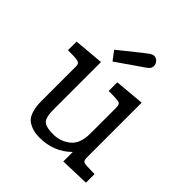

<svg xmlns="http://www.w3.org/2000/svg" viewBox="-184 -795 928 928"><g transform="rotate(45 280.5 -331.0)"><path d="M27.8 -391.1V-450.2L181.2 -463.9V-136.2Q181.2 -90.3 196 -71.8Q210.9 -53.2 265.1 -53.2Q313 -53.2 351.1 -83Q389.2 -112.8 389.2 -183.1V-358.9Q389.2 -380.9 379.6 -386Q370.1 -391.1 319.8 -391.1H306.2V-450.2L459 -463.9V-88.9Q459 -67.9 469 -63.5Q479 -59.1 526.9 -59.1H542V0L392.1 4.9V-60.1Q327.1 4.9 229 4.9Q196.8 4.9 173.8 -4.2Q150.9 -13.2 138.9 -25.6Q127 -38.1 120.4 -58.6Q113.8 -79.1 112.3 -94Q110.8 -108.9 110.8 -130.9V-363.8Q110.8 -380.9 99.9 -386Q88.9 -391.1 47.9 -391.1ZM184.1 -550.8Q202.1 -564.9 230 -587.9Q303.2 -647 317.6 -657Q332 -667 341.8 -667Q356.9 -667 366.5 -655.5Q376 -644 376 -630.9Q376 -625 373.5 -618.9Q371.1 -612.8 366 -608.4Q360.8 -604 357.4 -601.1Q354 -598.1 348.1 -594.2L342.8 -590.8Q223.6 -507.8 218.8 -504.9Z"/></g></svg>

Font: CMU Concrete
Style: Roman
Weight: 500
Version: Version 0.7.0